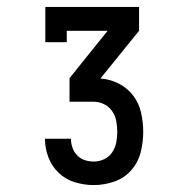

<svg xmlns="http://www.w3.org/2000/svg" viewBox="-20 -858 540 555"><path d="M251 -323Q224 -323 197 -331Q170 -339 150 -358Q130 -377 120 -403Q110 -429 110 -457H185Q185 -444 189.5 -431Q194 -418 203.5 -408.5Q213 -399 225.5 -395Q238 -391 251 -391Q267 -391 281.5 -398Q296 -405 304.5 -418Q313 -431 316 -446Q319 -461 319 -477Q319 -477 319 -477Q319 -477 319 -477Q319 -477 319 -477Q319 -477 319 -477Q319 -493 316 -508.5Q313 -524 304 -537Q295 -550 280.5 -557Q266 -564 250 -564H181V-632L291 -769H173V-736H111V-838H382V-769L271 -632V-631Q299 -629 324 -616Q349 -603 365.5 -581Q382 -559 388 -531.5Q394 -504 394 -477Q394 -447 386.5 -417.5Q379 -388 359 -365.5Q339 -343 310 -333Q281 -323 251 -323Z"/></svg>

Font: Iosevka Gothic
Style: Regular
Weight: 400
Monospace: yes
Designer: Belleve Invis
Foundry: Belleve Invis
Version: Version 15.5.1; ttfautohint (v1.8.4)